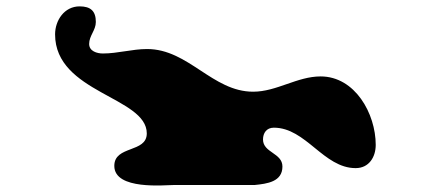

<svg xmlns="http://www.w3.org/2000/svg" viewBox="-20 -721 1360 603"><path d="M339 -200C339 -123 499 -140 527 -140H780C819 -144 867 -150 867 -198C867 -241 806 -241 806 -283C806 -303 817 -320 840 -320C941 -320 996 -193 1097 -193C1139 -193 1160 -228 1160 -266C1160 -364 1095 -481 987 -481C913 -481 849 -433 775 -433C647 -433 572 -567 442 -567C395 -567 350 -553 303 -553C285 -553 260 -560 260 -583C260 -609 281 -626 281 -652C281 -686 265 -701 230 -701C182 -701 153 -657 153 -613C153 -429 441 -417 441 -302C441 -240 339 -265 339 -200Z"/></svg>

Font: CISF Camouflage Kit
Style: Ste
Weight: 400
Designer: Robert Jablonski, Jasper
Foundry: Cannot Into Space Fonts
Version: Version 1.27